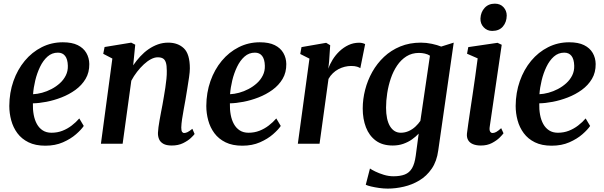

<svg xmlns="http://www.w3.org/2000/svg" viewBox="-20 -804 3380 1074"><path d="M448.5 -99.5Q435 -79 405.2 -53Q375.5 -27 332.2 -8Q289 11 233.5 11Q178 11 139.5 -8Q101 -27 77.2 -59Q53.5 -91 42.8 -130.8Q32 -170.5 32 -211.5Q32.5 -286 55.2 -350.5Q78 -415 118.5 -463.8Q159 -512.5 213.5 -540Q268 -567.5 331.5 -567.5Q382.5 -567.5 414.8 -551.5Q447 -535.5 463 -507.8Q479 -480 479.5 -446Q480 -398.5 458.8 -362.8Q437.5 -327 402 -301.2Q366.5 -275.5 324 -259Q281.5 -242.5 239.5 -234.5Q197.5 -226.5 164 -226Q163 -192 168.5 -162.2Q174 -132.5 186.5 -110Q199 -87.5 219.2 -74.5Q239.5 -61.5 268 -61.5Q301 -61.5 329.2 -72.5Q357.5 -83.5 381.2 -101.8Q405 -120 423.5 -141.5ZM304 -509.5Q270.5 -509.5 245.8 -487.5Q221 -465.5 204 -430Q187 -394.5 177.2 -354Q167.5 -313.5 165 -277Q188.5 -278 215.5 -285.2Q242.5 -292.5 268.2 -306Q294 -319.5 315 -338.5Q336 -357.5 348.2 -382.2Q360.5 -407 359.5 -436.5Q358.5 -473 344.2 -491.2Q330 -509.5 304 -509.5Z M725 -438.5Q743 -465 764.5 -488.2Q786 -511.5 811 -528.8Q836 -546 863.5 -555.8Q891 -565.5 921 -565.5Q975.5 -565.5 1008.8 -533.5Q1042 -501.5 1042 -421Q1042 -402.5 1037.5 -371.5Q1033 -340.5 1027.5 -307.2Q1022 -274 1017.5 -246.5Q1013 -221.5 1007.8 -193Q1002.5 -164.5 998.5 -137.8Q994.5 -111 994 -90.5Q994 -73 998.5 -66.5Q1003 -60 1010 -60Q1019 -60 1029.5 -65.2Q1040 -70.5 1056 -83.5L1068.5 -54.5Q1064 -47.5 1047.5 -32Q1031 -16.5 1004 -3.2Q977 10 941 10Q910.5 10 893.5 0.2Q876.5 -9.5 869.8 -25.5Q863 -41.5 863.5 -61Q864 -74.5 866.5 -93Q869 -111.5 872.8 -132.8Q876.5 -154 880.8 -176.2Q885 -198.5 889 -219Q892.5 -240 896.8 -264Q901 -288 904.8 -313.2Q908.5 -338.5 911 -362.8Q913.5 -387 913 -408.5Q913 -438 907.8 -454.2Q902.5 -470.5 891.5 -477Q880.5 -483.5 862 -483.5Q844.5 -483.5 824.5 -473Q804.5 -462.5 784.8 -444.2Q765 -426 746.8 -402.5Q728.5 -379 714.5 -352.5L666 0H544.5L608.5 -476.5L557.5 -503L565 -541L714 -565.5L736.5 -554Z M1550.5 -99.5Q1537 -79 1507.2 -53Q1477.5 -27 1434.2 -8Q1391 11 1335.5 11Q1280 11 1241.5 -8Q1203 -27 1179.2 -59Q1155.5 -91 1144.8 -130.8Q1134 -170.5 1134 -211.5Q1134.5 -286 1157.2 -350.5Q1180 -415 1220.5 -463.8Q1261 -512.5 1315.5 -540Q1370 -567.5 1433.5 -567.5Q1484.5 -567.5 1516.8 -551.5Q1549 -535.5 1565 -507.8Q1581 -480 1581.5 -446Q1582 -398.5 1560.8 -362.8Q1539.5 -327 1504 -301.2Q1468.5 -275.5 1426 -259Q1383.5 -242.5 1341.5 -234.5Q1299.5 -226.5 1266 -226Q1265 -192 1270.5 -162.2Q1276 -132.5 1288.5 -110Q1301 -87.5 1321.2 -74.5Q1341.5 -61.5 1370 -61.5Q1403 -61.5 1431.2 -72.5Q1459.5 -83.5 1483.2 -101.8Q1507 -120 1525.5 -141.5ZM1406 -509.5Q1372.5 -509.5 1347.8 -487.5Q1323 -465.5 1306 -430Q1289 -394.5 1279.2 -354Q1269.5 -313.5 1267 -277Q1290.5 -278 1317.5 -285.2Q1344.5 -292.5 1370.2 -306Q1396 -319.5 1417 -338.5Q1438 -357.5 1450.2 -382.2Q1462.5 -407 1461.5 -436.5Q1460.5 -473 1446.2 -491.2Q1432 -509.5 1406 -509.5Z M1646 0 1711 -476 1659.5 -502 1666.5 -540.5 1804.5 -564.5 1827 -551 1821 -461 1816.5 -419.5Q1825 -445 1841 -470.8Q1857 -496.5 1879.5 -517.8Q1902 -539 1929.5 -552Q1957 -565 1989 -565Q2000 -565 2009 -562.5Q2018 -560 2022.5 -557L1995.5 -422.5Q1991 -426.5 1978 -430.8Q1965 -435 1944.5 -435Q1926.5 -435 1908.2 -430.5Q1890 -426 1873 -417Q1856 -408 1841.8 -394.2Q1827.5 -380.5 1817.5 -362.5L1767.5 0Z M2431.5 37Q2423.5 98 2395 139.5Q2366.5 181 2326 205.2Q2285.5 229.5 2239.2 240.2Q2193 251 2149 251Q2126 251 2101.2 247.5Q2076.5 244 2056.2 239.2Q2036 234.5 2026 229.5L2049.5 138.5Q2058 145 2079 155.2Q2100 165.5 2127 173.8Q2154 182 2181.5 182Q2219 182 2244.5 172Q2270 162 2284.8 137Q2299.5 112 2305.5 67.5L2322 -56.5Q2306 -39.5 2284.5 -24.2Q2263 -9 2236 0.5Q2209 10 2177 10Q2119 10 2082 -17.5Q2045 -45 2027 -91.8Q2009 -138.5 2009 -197Q2009 -249 2022.5 -301.8Q2036 -354.5 2062.5 -401.8Q2089 -449 2128.2 -486Q2167.5 -523 2219.2 -544.2Q2271 -565.5 2334.5 -565.5Q2365 -565.5 2396.2 -558.8Q2427.5 -552 2448 -543.5L2518 -565.5ZM2385 -492.5Q2373 -500.5 2356.8 -504.2Q2340.5 -508 2323.5 -508Q2284 -508 2253.5 -488.8Q2223 -469.5 2201.2 -437.2Q2179.5 -405 2166 -365Q2152.5 -325 2146 -282.8Q2139.5 -240.5 2139.5 -201.5Q2139.5 -168.5 2145 -142.5Q2150.5 -116.5 2161.2 -98.5Q2172 -80.5 2187.2 -71Q2202.5 -61.5 2222 -61.5Q2245.5 -61.5 2266.5 -71Q2287.5 -80.5 2304 -96Q2320.5 -111.5 2331.5 -128Z M2670 10Q2643.5 10 2625.2 2.2Q2607 -5.5 2598.5 -20.5Q2590 -35.5 2592 -57Q2594.5 -77.5 2599.2 -110.5Q2604 -143.5 2610.2 -185.8Q2616.5 -228 2623.8 -276Q2631 -324 2638.2 -375.2Q2645.5 -426.5 2652 -477.5L2592.5 -503.5L2599.5 -540.5L2763 -564.5L2786.5 -553.5L2719.5 -96Q2716.5 -78 2721.2 -69Q2726 -60 2735.5 -60Q2745 -60 2756 -66Q2767 -72 2783.5 -87L2796.5 -58.5Q2791 -50.5 2774.8 -34.2Q2758.5 -18 2732 -4Q2705.5 10 2670 10ZM2733 -631Q2705 -631 2685.8 -651.2Q2666.5 -671.5 2667.5 -700.5Q2669 -736 2690.8 -759.8Q2712.5 -783.5 2748 -783.5Q2778.5 -783.5 2796.5 -763.8Q2814.5 -744 2814.5 -717Q2814 -680 2793 -655.5Q2772 -631 2733 -631Z M3281 -99.5Q3267.5 -79 3237.8 -53Q3208 -27 3164.8 -8Q3121.5 11 3066 11Q3010.5 11 2972 -8Q2933.5 -27 2909.8 -59Q2886 -91 2875.2 -130.8Q2864.5 -170.5 2864.5 -211.5Q2865 -286 2887.8 -350.5Q2910.5 -415 2951 -463.8Q2991.5 -512.5 3046 -540Q3100.5 -567.5 3164 -567.5Q3215 -567.5 3247.2 -551.5Q3279.5 -535.5 3295.5 -507.8Q3311.5 -480 3312 -446Q3312.5 -398.5 3291.2 -362.8Q3270 -327 3234.5 -301.2Q3199 -275.5 3156.5 -259Q3114 -242.5 3072 -234.5Q3030 -226.5 2996.5 -226Q2995.5 -192 3001 -162.2Q3006.5 -132.5 3019 -110Q3031.5 -87.5 3051.8 -74.5Q3072 -61.5 3100.5 -61.5Q3133.5 -61.5 3161.8 -72.5Q3190 -83.5 3213.8 -101.8Q3237.5 -120 3256 -141.5ZM3136.5 -509.5Q3103 -509.5 3078.2 -487.5Q3053.5 -465.5 3036.5 -430Q3019.5 -394.5 3009.8 -354Q3000 -313.5 2997.5 -277Q3021 -278 3048 -285.2Q3075 -292.5 3100.8 -306Q3126.5 -319.5 3147.5 -338.5Q3168.5 -357.5 3180.8 -382.2Q3193 -407 3192 -436.5Q3191 -473 3176.8 -491.2Q3162.5 -509.5 3136.5 -509.5Z"/></svg>

Font: Merriweather 24pt SemiBold
Style: Italic
Weight: 600
Italic angle: -7.8°
Version: Version 2.101